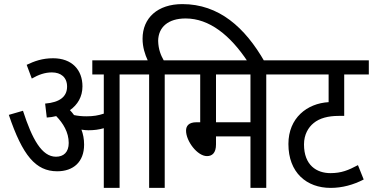

<svg xmlns="http://www.w3.org/2000/svg" viewBox="-20 -916 1818 936"><path d="M390 -211C390 -239 385 -263 377 -284C389 -282 401 -281 411 -281C438 -281 462 -284 486 -291V0H563V-553H647V-622H430V-553H486V-362C459 -353 435 -349 401 -349C379 -349 360 -351 341 -355C335 -363 328 -372 321 -379C358 -405 382 -444 382 -495C382 -575 331 -632 239 -632C186 -632 148 -618 110 -600L135 -533C168 -552 199 -563 233 -563C277 -563 307 -539 307 -494C307 -446 273 -417 200 -411L208 -343C224 -344 239 -346 254 -350C288 -315 315 -271 315 -219C315 -174 290 -152 253 -152C184 -152 137 -237 92 -376L23 -356C90 -158 154 -81 259 -81C337 -81 390 -126 390 -211Z M707 -553V0H783V-553H867V-622H778C765 -645 752 -674 751 -717C752 -784 800 -826 885 -826C1000 -826 1102 -745 1188 -615H1270C1174 -783 1047 -896 869 -896C749 -896 675 -829 675 -727C675 -686 687 -650 700 -622H635V-553Z M1278 -553H1362V-622H855V-553H956V-320H938C900 -320 887 -302 887 -279C887 -228 942 -155 989 -155C1014 -155 1033 -170 1033 -212V-251H1201V0H1278ZM1201 -553V-320H1033V-553Z M1778 -553V-622H1349V-553H1582V-418C1477 -412 1386 -341 1386 -214C1386 -74 1475 0 1592 0C1648 0 1703 -15 1753 -41L1725 -111C1678 -86 1644 -72 1591 -72C1524 -72 1462 -110 1462 -212C1462 -260 1483 -295 1509 -316C1538 -340 1580 -351 1631 -351H1658V-553Z"/></svg>

Font: Noto Sans Condensed
Style: Italic
Weight: 400
Width: 3
Italic angle: -12°
Designer: Monotype Design Team
Foundry: Monotype Imaging Inc.
Version: Version 2.013